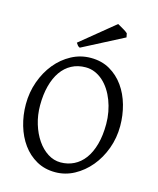

<svg xmlns="http://www.w3.org/2000/svg" viewBox="-125 -932 851 1034"><g transform="rotate(15 300.0 -414.5)"><path d="M481 -307.1Q481 -340.8 474.9 -373.8Q468.8 -406.7 457.5 -436.3Q446.3 -465.8 429.9 -491Q413.6 -516.1 393.1 -534.4Q372.6 -552.7 348.1 -563.2Q323.7 -573.7 295.9 -573.7Q252.4 -573.7 218 -555.4Q183.6 -537.1 159.9 -503.2Q136.2 -469.2 123.5 -420.9Q110.8 -372.6 110.8 -313Q110.8 -258.3 125.7 -209.5Q140.6 -160.6 165.8 -123.8Q190.9 -86.9 224.6 -65.4Q258.3 -43.9 295.9 -43.9Q336.4 -43.9 370.4 -60.8Q404.3 -77.6 429 -110.8Q453.6 -144 467.3 -193.4Q481 -242.7 481 -307.1ZM556.6 -315.9Q556.6 -249.5 534.7 -189.7Q512.7 -129.9 474.9 -84.5Q437 -39.1 387.2 -12.2Q337.4 14.6 281.7 14.6Q223.1 14.6 177.2 -11.2Q131.3 -37.1 99.9 -80.6Q68.4 -124 51.8 -180.7Q35.2 -237.3 35.2 -298.8Q35.2 -365.2 56.6 -425.3Q78.1 -485.4 115.2 -530.8Q152.3 -576.2 202.4 -603Q252.4 -629.9 310.1 -629.9Q370.6 -629.9 416.5 -603.3Q462.4 -576.7 493.7 -532.7Q524.9 -488.8 540.8 -432.1Q556.6 -375.5 556.6 -315.9ZM236.8 -667.5Q228.5 -670.9 224.9 -675.5Q221.2 -680.2 214.8 -689.5L403.8 -844.2Q408.7 -841.3 417 -836.7Q425.3 -832 434.1 -826.9Q442.9 -821.8 450.2 -816.9Q457.5 -812 461.4 -808.1L465.8 -786.1Z"/></g></svg>

Font: Gentium Plus Eur
Style: Regular
Weight: 400
Designer: J. Victor Gaultney, Annie Olsen, Iska Routamaa, Becca Hirsbrunner
Foundry: SIL International
Version: Version 5.000